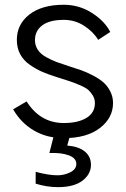

<svg xmlns="http://www.w3.org/2000/svg" viewBox="-20 -563 529 807"><path d="M129.9 159.2Q184.6 173.8 221.7 173.8Q250 173.8 275.4 161.1Q300.8 148.4 300.8 126Q300.8 101.6 269 89.8Q237.3 78.1 187.5 80.1L210 -7.8H278.3L262.7 48.8Q310.5 52.7 336.4 73.7Q362.3 94.7 362.3 129.9Q362.3 168.9 326.7 196.3Q291 223.6 223.6 223.6Q177.7 223.6 129.9 209ZM35.2 -103.5 91.8 -136.7Q149.4 -45.9 248 -45.9Q307.6 -45.9 343.3 -67.4Q378.9 -88.9 378.9 -129.9Q378.9 -147.5 370.1 -161.6Q361.3 -175.8 351.1 -185.1Q340.8 -194.3 314.5 -205.6Q288.1 -216.8 271 -222.2Q253.9 -227.5 214.8 -240.2Q180.7 -251 156.2 -261.7Q131.8 -272.5 105.5 -290.5Q79.1 -308.6 64.9 -335Q50.8 -361.3 50.8 -395.5Q50.8 -460.9 103.5 -502Q156.2 -543 248 -543Q312.5 -543 366.2 -508.8Q419.9 -474.6 443.4 -428.7L392.6 -395.5Q372.1 -429.7 333.5 -454.6Q294.9 -479.5 248 -479.5Q188.5 -479.5 157.7 -456.5Q127 -433.6 127 -394.5Q127 -372.1 138.7 -354Q150.4 -335.9 174.3 -322.8Q198.2 -309.6 218.3 -302.2Q238.3 -294.9 271.5 -284.2Q299.8 -275.4 321.8 -267.6Q343.8 -259.8 370.1 -246.1Q396.5 -232.4 414.1 -217.3Q431.6 -202.1 443.4 -179.2Q455.1 -156.2 455.1 -129.9Q455.1 -67.4 399.9 -24.9Q344.7 17.6 248 17.6Q177.7 17.6 123 -14.2Q68.4 -45.9 35.2 -103.5Z"/></svg>

Font: Gothic A1
Style: Regular
Weight: 400
Designer: HanYang I&C Co.,Ltd.
Foundry: HanYang I&C Co.,Ltd.
Version: Version 2.50